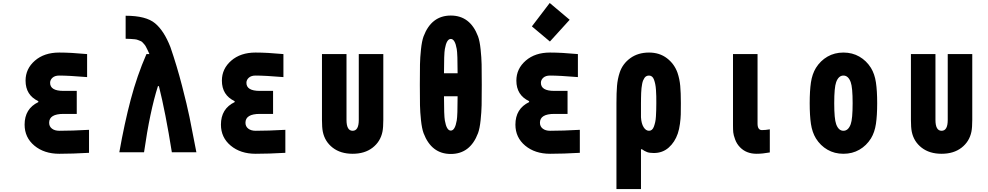

<svg xmlns="http://www.w3.org/2000/svg" viewBox="-20 -1034 6707 1304"><path d="M240.2 -340.5V-347Q153.6 -388 153.6 -486.3Q153.6 -567.1 217.1 -622.1Q280.6 -677.1 382.2 -677.1Q460.3 -677.1 571.6 -666.7V-510.4Q445.3 -520.8 382.2 -520.8Q352.9 -520.8 336.6 -506.2Q320.3 -491.5 320.3 -471.4Q320.3 -416.7 410.8 -416.7H501.3V-260.4H411.5Q313.8 -260.4 313.8 -200.5Q313.8 -175.1 332.7 -160.5Q351.6 -145.8 382.8 -145.8Q468.8 -145.8 584.6 -152.3V3.9Q472 10.4 382.8 10.4Q279.9 10.4 213.5 -44.9Q147.1 -100.3 147.1 -187.5Q147.1 -295.6 240.2 -340.5Z M1059.2 -449.2H1052.7Q998 -278 958.3 0H790.4Q824.9 -195.3 867.8 -357.7Q910.8 -520.2 974.6 -666.7H994.8Q987 -684.9 983.4 -692.1Q979.8 -699.2 973.3 -712.2Q966.8 -725.3 962.6 -729.8Q958.3 -734.4 950.8 -743.2Q943.4 -752 936.2 -754.6Q929 -757.2 918.6 -761.7Q908.2 -766.3 895.8 -767.3Q883.5 -768.2 868.2 -769.5Q852.9 -770.8 833.3 -770.8V-927.1Q972 -927.1 1033.2 -875.7Q1093.8 -825.5 1137.4 -714.2Q1181.6 -585.9 1216.1 -452.1Q1250.7 -318.4 1266.9 -239.3Q1283.2 -160.2 1313.8 0H1147.1Q1104.2 -270.2 1059.2 -449.2Z M1573.6 -340.5V-347Q1487 -388 1487 -486.3Q1487 -567.1 1550.5 -622.1Q1613.9 -677.1 1715.5 -677.1Q1793.6 -677.1 1904.9 -666.7V-510.4Q1778.6 -520.8 1715.5 -520.8Q1686.2 -520.8 1669.9 -506.2Q1653.6 -491.5 1653.6 -471.4Q1653.6 -416.7 1744.1 -416.7H1834.6V-260.4H1744.8Q1647.1 -260.4 1647.1 -200.5Q1647.1 -175.1 1666 -160.5Q1684.9 -145.8 1716.1 -145.8Q1802.1 -145.8 1918 -152.3V3.9Q1805.3 10.4 1716.1 10.4Q1613.3 10.4 1546.9 -44.9Q1480.5 -100.3 1480.5 -187.5Q1480.5 -295.6 1573.6 -340.5Z M2166.7 -219.4V-666.7H2333.3V-219.4Q2333.3 -145.8 2375 -145.8Q2416.7 -145.8 2416.7 -219.4V-666.7H2583.3V-219.4Q2583.3 -168 2577.5 -139.3Q2563.8 -72.3 2510.4 -30.9Q2457 10.4 2375 10.4Q2293 10.4 2239.6 -30.9Q2186.2 -72.3 2172.5 -139.3Q2166.7 -168 2166.7 -219.4Z M2995.4 -380.2Q2995.4 -248.7 3001.3 -215.5Q3013 -147.1 3041.7 -147.1Q3070.3 -147.1 3082 -215.5Q3087.9 -248.7 3087.9 -380.2ZM3001.3 -701.2Q2995.4 -668 2995.4 -536.5H3087.9Q3087.9 -668 3082 -701.2Q3070.3 -769.5 3041.7 -769.5Q3013 -769.5 3001.3 -701.2ZM3226.6 -787.1Q3238.3 -755.2 3244.1 -699.2Q3250 -643.2 3251 -597.3Q3252 -551.4 3252 -458.3Q3252 -365.2 3251 -319.3Q3250 -273.4 3244.1 -217.4Q3238.3 -161.5 3226.6 -129.6Q3173.2 11.7 3041.7 11.7Q2910.2 11.7 2856.8 -129.6Q2845.1 -161.5 2839.2 -217.4Q2833.3 -273.4 2832.4 -319.3Q2831.4 -365.2 2831.4 -458.3Q2831.4 -551.4 2832.4 -597.3Q2833.3 -643.2 2839.2 -699.2Q2845.1 -755.2 2856.8 -787.1Q2910.2 -928.4 3041.7 -928.4Q3173.2 -928.4 3226.6 -787.1Z M3849 -899.7 3714.8 -752 3592.4 -854.8 3713.5 -1013.7ZM3573.6 -340.5V-347Q3487 -388 3487 -486.3Q3487 -567.1 3550.5 -622.1Q3613.9 -677.1 3715.5 -677.1Q3793.6 -677.1 3904.9 -666.7V-510.4Q3778.6 -520.8 3715.5 -520.8Q3686.2 -520.8 3669.9 -506.2Q3653.6 -491.5 3653.6 -471.4Q3653.6 -416.7 3744.1 -416.7H3834.6V-260.4H3744.8Q3647.1 -260.4 3647.1 -200.5Q3647.1 -175.1 3666 -160.5Q3684.9 -145.8 3716.1 -145.8Q3802.1 -145.8 3918 -152.3V3.9Q3805.3 10.4 3716.1 10.4Q3613.3 10.4 3546.9 -44.9Q3480.5 -100.3 3480.5 -187.5Q3480.5 -295.6 3573.6 -340.5Z M4388 -520.8Q4378.3 -520.8 4370.4 -516.9Q4362.6 -513 4357.1 -504.9Q4351.6 -496.7 4347.7 -487.3Q4343.8 -477.9 4341.1 -463.2Q4338.5 -448.6 4336.9 -435.5Q4335.3 -422.5 4334.6 -403.3Q4334 -384.1 4333.7 -369.8Q4333.3 -355.5 4333.3 -333.3V-237.6Q4335.9 -194.7 4351.2 -170.2Q4366.5 -145.8 4388 -145.8Q4399.1 -145.8 4407.6 -153Q4416 -160.2 4421.2 -174.5Q4426.4 -188.8 4430 -204.8Q4433.6 -220.7 4434.9 -244.1Q4436.2 -267.6 4436.8 -286.8Q4437.5 -306 4437.5 -333.3Q4437.5 -361.3 4437.2 -380.2Q4436.8 -399.1 4435.2 -422.9Q4433.6 -446.6 4430.3 -462.2Q4427.1 -477.9 4421.9 -492.5Q4416.7 -507.2 4407.9 -514Q4399.1 -520.8 4388 -520.8ZM4388 -677.1Q4459 -677.1 4509.4 -638.7Q4559.9 -600.3 4581.4 -539.7Q4595.7 -497.4 4599.9 -451.2Q4604.2 -404.9 4604.2 -333.3Q4604.2 -282.6 4603.5 -256.2Q4602.9 -229.8 4598 -193Q4593.1 -156.2 4583.3 -127Q4563.2 -68.4 4521.5 -31.6Q4479.8 5.2 4420.6 5.2Q4391.9 5.2 4375 -1Q4358.1 -7.2 4339.8 -20.2H4333.3V250H4166.7V-333.3Q4166.7 -404.9 4170.6 -451.2Q4174.5 -497.4 4188.2 -539.7Q4207.7 -600.3 4260.4 -638.7Q4313.2 -677.1 4388 -677.1Z M5208.3 1.3Q5158.9 10.4 5118.5 10.4Q5048.8 10.4 5005.9 -33.9Q4983.7 -56.6 4972.7 -86.9Q4961.6 -117.2 4960 -135.1Q4958.3 -153 4958.3 -181.6V-666.7H5125V-194.7Q5125 -150.4 5154.9 -150.4Q5178.4 -150.4 5208.3 -155.6Z M5895.2 -572.9Q5920.6 -531.2 5929 -474.3Q5937.5 -417.3 5937.5 -333.3Q5937.5 -249.3 5929 -192.4Q5920.6 -135.4 5895.2 -93.8Q5864.6 -44.9 5816.7 -17.3Q5768.9 10.4 5708.3 10.4Q5647.8 10.4 5599.9 -17.3Q5552.1 -44.9 5521.5 -93.8Q5496.1 -135.4 5487.6 -192.4Q5479.2 -249.3 5479.2 -333.3Q5479.2 -417.3 5487.6 -474.3Q5496.1 -531.2 5521.5 -572.9Q5552.1 -621.7 5599.9 -649.4Q5647.8 -677.1 5708.3 -677.1Q5768.9 -677.1 5816.7 -649.4Q5864.6 -621.7 5895.2 -572.9ZM5658.9 -475.9Q5645.8 -440.1 5645.8 -333.3Q5645.8 -226.6 5658.9 -190.8Q5675.1 -145.8 5708.3 -145.8Q5741.5 -145.8 5757.8 -190.8Q5770.8 -226.6 5770.8 -333.3Q5770.8 -440.1 5757.8 -475.9Q5741.5 -520.8 5708.3 -520.8Q5675.1 -520.8 5658.9 -475.9Z M6166.7 -219.4V-666.7H6333.3V-219.4Q6333.3 -145.8 6375 -145.8Q6416.7 -145.8 6416.7 -219.4V-666.7H6583.3V-219.4Q6583.3 -168 6577.5 -139.3Q6563.8 -72.3 6510.4 -30.9Q6457 10.4 6375 10.4Q6293 10.4 6239.6 -30.9Q6186.2 -72.3 6172.5 -139.3Q6166.7 -168 6166.7 -219.4Z"/></svg>

Font: Monoid
Style: Bold
Weight: 700
Width: 4
Designer: Andreas Larsen (@larsenwork)
Version: Version 0.61